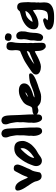

<svg xmlns="http://www.w3.org/2000/svg" viewBox="939 -1685 788 2726"><g transform="rotate(-90 1333.0 -322.0)"><path d="M307 -521C265 -521 265 -496 248 -467C225 -428 201 -380 187 -337C186 -333 180 -322 176 -322L172 -325C163 -339 157 -358 150 -373C127 -424 94 -500 27 -500C7 -500 -10 -489 -10 -466C-10 -404 64 -315 96 -262C103 -250 119 -221 121 -208C123 -191 137 -153 152 -141C166 -129 180 -125 200 -125C214 -125 244 -138 248 -152C257 -187 259 -225 274 -258C278 -267 283 -275 288 -283C297 -296 302 -315 308 -329C319 -355 360 -433 360 -468C360 -500 341 -521 307 -521Z M587 -513C554 -513 523 -504 496 -485C476 -471 460 -450 445 -431C407 -382 380 -337 359 -280C350 -256 338 -230 338 -204C338 -157 365 -121 414 -121C453 -121 482 -151 512 -171C534 -186 563 -198 583 -215C603 -232 624 -249 641 -269C664 -296 695 -352 695 -390C695 -466 670 -513 587 -513ZM454 -233C454 -286 523 -363 554 -394C559 -399 581 -423 587 -423L590 -421C591 -413 593 -404 593 -396C593 -337 520 -271 474 -242C470 -240 460 -231 456 -231C455 -231 454 -232 454 -233Z M775 -384C775 -358 768 -330 768 -304C768 -293 769 -283 769 -272C769 -261 766 -249 766 -238C766 -204 782 -118 831 -118C876 -118 886 -151 886 -188C886 -224 885 -261 885 -297C885 -349 877 -400 877 -452C877 -489 875 -528 873 -564C869 -624 870 -696 796 -696C779 -696 749 -678 747 -661C746 -652 744 -642 744 -633C744 -610 760 -581 763 -561C767 -529 776 -498 776 -465C776 -454 773 -443 774 -432C775 -416 775 -400 775 -384Z M961 -384C961 -358 954 -330 954 -304C954 -293 955 -283 955 -272C955 -261 952 -249 952 -238C952 -204 968 -118 1017 -118C1062 -118 1072 -151 1072 -188C1072 -224 1071 -261 1071 -297C1071 -349 1063 -400 1063 -452C1063 -489 1061 -528 1059 -564C1055 -624 1056 -696 982 -696C965 -696 935 -678 933 -661C932 -652 930 -642 930 -633C930 -610 946 -581 949 -561C953 -529 962 -498 962 -465C962 -454 959 -443 960 -432C961 -416 961 -400 961 -384Z M1066 -217C1066 -185 1102 -171 1129 -171C1146 -171 1164 -182 1179 -182C1181 -182 1184 -181 1186 -180C1231 -135 1263 -132 1325 -132C1369 -132 1409 -153 1450 -166C1476 -174 1655 -224 1655 -283C1655 -298 1640 -303 1627 -303C1601 -302 1576 -300 1551 -295C1467 -279 1412 -232 1316 -226C1315 -226 1314 -226 1314 -227C1314 -228 1314 -229 1315 -230C1332 -244 1355 -247 1376 -254C1430 -273 1512 -303 1512 -372C1512 -397 1504 -410 1487 -427H1486C1464 -444 1436 -448 1409 -448C1403 -448 1396 -447 1390 -447C1355 -445 1320 -431 1290 -414C1226 -379 1208 -350 1187 -289C1184 -280 1177 -270 1170 -264C1156 -250 1066 -266 1066 -217ZM1321 -318C1321 -323 1367 -355 1382 -355C1383 -355 1384 -355 1384 -354C1384 -343 1335 -321 1322 -317Z M2037 -66C2076 -66 2089 -90 2089 -126C2089 -158 2087 -191 2087 -223C2087 -231 2084 -240 2084 -248C2084 -257 2087 -266 2087 -275C2087 -292 2084 -309 2084 -326C2084 -336 2086 -347 2086 -357C2086 -378 2084 -398 2085 -419C2086 -437 2088 -453 2088 -471C2088 -502 2099 -531 2099 -562C2099 -608 2081 -624 2035 -624C1985 -624 1981 -580 1981 -541C1981 -528 1984 -514 1984 -501C1984 -485 1985 -436 1964 -427L1941 -418C1913 -407 1885 -394 1858 -381C1818 -362 1781 -336 1744 -312C1728 -302 1714 -292 1699 -281C1671 -261 1638 -243 1638 -204C1638 -150 1708 -135 1749 -135C1823 -135 1957 -222 1965 -222C1982 -211 1954 -118 2015 -74C2021 -69 2029 -66 2037 -66ZM1785 -230C1789 -233 1809 -245 1811 -251C1860 -284 1891 -306 1951 -329C1955 -330 1963 -335 1966 -335C1968 -335 1970 -334 1971 -333C1966 -318 1970 -315 1958 -303C1953 -298 1946 -295 1939 -292L1923 -286C1911 -282 1792 -230 1788 -230Z M2175 -551C2209 -551 2223 -571 2223 -603C2223 -634 2188 -647 2163 -647C2129 -647 2116 -629 2116 -596C2116 -563 2147 -551 2175 -551ZM2116 -143C2116 -121 2145 -104 2164 -104C2224 -104 2230 -205 2230 -244C2230 -261 2237 -313 2242 -330C2245 -340 2249 -352 2249 -363C2249 -379 2251 -396 2251 -412C2251 -445 2228 -485 2191 -485C2140 -485 2137 -453 2137 -409C2137 -398 2140 -388 2140 -377C2140 -362 2133 -313 2127 -299C2119 -280 2123 -256 2123 -237C2123 -219 2116 -205 2116 -188Z M2384 -254C2407 -295 2436 -330 2483 -346C2505 -353 2531 -353 2541 -356C2527 -302 2437 -254 2384 -254ZM2274 -25C2274 43 2387 52 2428 52H2470C2540 52 2645 34 2659 -52C2664 -83 2661 -121 2659 -152C2659 -159 2662 -165 2662 -171C2662 -180 2660 -188 2660 -196C2660 -205 2663 -214 2663 -223V-273C2663 -286 2666 -301 2666 -315C2666 -339 2664 -363 2663 -386C2660 -433 2652 -472 2595 -472C2568 -472 2560 -462 2543 -445C2541 -439 2534 -435 2529 -433C2496 -421 2461 -415 2428 -402C2361 -376 2280 -319 2280 -239C2280 -190 2313 -170 2360 -170C2451 -170 2542 -248 2548 -248C2551 -248 2553 -239 2553 -237L2558 -188C2555 -138 2560 -96 2529 -55C2526 -51 2521 -50 2518 -46C2497 -38 2475 -34 2453 -34C2446 -34 2414 -37 2408 -40V-41C2408 -47 2437 -64 2437 -81C2437 -97 2419 -104 2405 -104C2393 -104 2380 -97 2368 -94C2338 -86 2274 -64 2274 -25Z"/></g></svg>

Font: ChillLongCangKaiShu ExtraBold
Style: Regular
Weight: 800
Version: Version 3.500;Glyphs 3.1.1 (3135)